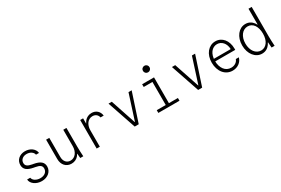

<svg xmlns="http://www.w3.org/2000/svg" viewBox="95 -1958 4611 3146"><g transform="rotate(-30 2400.0 -385.0)"><path d="M104 -130Q106 -99 122.5 -73Q139 -47 166 -27.5Q193 -8 228.5 3Q264 14 304 14Q346 14 381.5 1.5Q417 -11 442.5 -33Q468 -55 482.5 -85.5Q497 -116 497 -152Q497 -212 455.5 -247.5Q414 -283 324 -299L301 -303Q239 -314 212 -335Q185 -356 185 -394Q185 -440 218 -468.5Q251 -497 305 -497Q355 -497 391 -472.5Q427 -448 434 -410H491Q488 -440 472.5 -465.5Q457 -491 432 -510Q407 -529 374 -539.5Q341 -550 303 -550Q264 -550 231.5 -538Q199 -526 175.5 -505Q152 -484 139 -454.5Q126 -425 126 -390Q126 -330 167 -295Q208 -260 297 -244L320 -240Q384 -229 411 -208Q438 -187 438 -149Q438 -100 401.5 -70Q365 -40 305 -40Q277 -40 252.5 -47Q228 -54 209 -66Q190 -78 178 -94.5Q166 -111 163 -130Z M1085 -180V-540H1025V-230Q1025 -189 1014 -154.5Q1003 -120 983.5 -95Q964 -70 937 -56Q910 -42 878 -42Q824 -42 792 -79.5Q760 -117 760 -180V-540H700V-175Q700 -133 712 -99Q724 -65 746 -41Q768 -17 799 -3.5Q830 10 868 10Q909 10 943 -6Q977 -22 1001 -50.5Q1025 -79 1038.5 -120Q1052 -161 1052 -210L998 -85H1028Q1029 -64 1031 -43Q1033 -22 1035 0H1092Q1089 -48 1087 -95Q1085 -142 1085 -180Z M1405 0V-310Q1405 -351 1415.5 -384.5Q1426 -418 1445 -442.5Q1464 -467 1490.5 -480.5Q1517 -494 1549 -494Q1591 -494 1619 -471.5Q1647 -449 1655 -410H1715Q1707 -473 1665.5 -510Q1624 -547 1561 -547Q1521 -547 1488 -531.5Q1455 -516 1431.5 -488.5Q1408 -461 1395 -422Q1382 -383 1382 -336L1408 -444H1400V-540H1345V0Z M2065 0H2141L2319 -540H2259L2106 -64H2102L1943 -540H1881Z M2512 0H2912V-52H2742V-540H2517V-488H2682V-52H2512ZM2638 -722Q2638 -696 2656 -678Q2674 -660 2700 -660Q2726 -660 2744 -678Q2762 -696 2762 -722Q2762 -748 2744 -766Q2726 -784 2700 -784Q2674 -784 2656 -766Q2638 -748 2638 -722Z M3265 0H3341L3519 -540H3459L3306 -64H3302L3143 -540H3081Z M3722 -265H4120V-289Q4120 -347 4104 -395Q4088 -443 4059.5 -477.5Q4031 -512 3991.5 -531Q3952 -550 3905 -550Q3856 -550 3815 -529.5Q3774 -509 3744 -472.5Q3714 -436 3697.5 -385Q3681 -334 3681 -274Q3681 -212 3698.5 -159.5Q3716 -107 3747 -69.5Q3778 -32 3821.5 -11Q3865 10 3916 10Q3952 10 3983.5 0Q4015 -10 4040.5 -28.5Q4066 -47 4084 -73Q4102 -99 4110 -130H4053Q4039 -90 4003 -67Q3967 -44 3919 -44Q3879 -44 3846 -60.5Q3813 -77 3790 -107.5Q3767 -138 3754 -180Q3741 -222 3741 -273Q3741 -323 3753 -364Q3765 -405 3787 -434.5Q3809 -464 3839.5 -480Q3870 -496 3906 -496Q3939 -496 3966.5 -483Q3994 -470 4015 -446Q4036 -422 4048.5 -388Q4061 -354 4062 -313H3722Z M4474 10Q4520 10 4557.5 -10Q4595 -30 4621.5 -66.5Q4648 -103 4662.5 -154.5Q4677 -206 4677 -270Q4677 -334 4662.5 -385.5Q4648 -437 4621.5 -473.5Q4595 -510 4557.5 -530Q4520 -550 4474 -550Q4426 -550 4386 -529Q4346 -508 4316.5 -470.5Q4287 -433 4270.5 -382Q4254 -331 4254 -270Q4254 -209 4270.5 -158Q4287 -107 4316.5 -69.5Q4346 -32 4386 -11Q4426 10 4474 10ZM4485 -43Q4448 -43 4416.5 -60Q4385 -77 4362.5 -107Q4340 -137 4327.5 -179Q4315 -221 4315 -270Q4315 -320 4328 -361.5Q4341 -403 4363.5 -433Q4386 -463 4417.5 -480Q4449 -497 4486 -497Q4522 -497 4552 -481Q4582 -465 4603 -435Q4624 -405 4635.5 -363Q4647 -321 4647 -270Q4647 -219 4635.5 -177Q4624 -135 4602.5 -105.5Q4581 -76 4551 -59.5Q4521 -43 4485 -43ZM4655 0H4712Q4709 -48 4707 -95Q4705 -142 4705 -180V-740H4645V-443H4637L4662 -250L4646 -170Q4646 -128 4648 -86Q4650 -44 4655 0ZM4633 -102H4643H4647H4657L4645 -114Z"/></g></svg>

Font: CommitMonoV142 ExtLt
Style: Regular
Weight: 200
Monospace: yes
Designer: Eigil Nikolajsen
Foundry: Eigil Nikolajsen
Version: Version 1.142